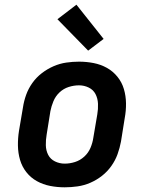

<svg xmlns="http://www.w3.org/2000/svg" viewBox="-20 -791 640 819"><path d="M256 8Q224 8 193.5 2Q163 -4 137 -18.5Q111 -33 92.5 -56.5Q74 -80 65.5 -109Q57 -138 56.5 -169.5Q56 -201 61 -233L78 -333Q82 -360 91.5 -386.5Q101 -413 118 -437Q135 -461 158.5 -479Q182 -497 208.5 -508.5Q235 -520 262.5 -524Q290 -528 317 -528Q349 -528 379.5 -522Q410 -516 436 -501.5Q462 -487 481 -463.5Q500 -440 508.5 -411Q517 -382 517.5 -350.5Q518 -319 512 -287L496 -187Q491 -160 481.5 -133.5Q472 -107 455 -83Q438 -59 415 -41Q392 -23 365.5 -11.5Q339 0 311 4Q283 8 256 8ZM256 -93Q278 -93 300 -100Q322 -107 339.5 -123Q357 -139 366 -160.5Q375 -182 378 -203L395 -303Q399 -326 398 -348.5Q397 -371 387.5 -389.5Q378 -408 358.5 -417.5Q339 -427 317 -427Q295 -427 273 -420Q251 -413 234 -397Q217 -381 208 -359.5Q199 -338 195 -317L179 -217Q175 -194 175.5 -171.5Q176 -149 185.5 -130.5Q195 -112 214.5 -102.5Q234 -93 256 -93ZM356 -575 225 -709 306 -771 422 -625Z"/></svg>

Font: Iosevka HT Extended
Style: Bold Italic
Weight: 700
Width: 7
Italic angle: -9°
Monospace: yes
Designer: Belleve Invis
Foundry: Belleve Invis
Version: Version 32.3.0; ttfautohint (v1.8.4)